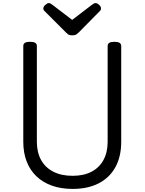

<svg xmlns="http://www.w3.org/2000/svg" viewBox="-20 -1206 937 1245"><path d="M451 19Q376 19 317 -2Q258 -23 216.5 -62.5Q175 -102 153 -158.5Q131 -215 131 -287V-908Q131 -922 142 -928.5Q153 -935 175 -935Q197 -935 208 -928.5Q219 -922 219 -908V-287Q219 -218 246.5 -168.5Q274 -119 326 -92.5Q378 -66 451 -66Q523 -66 573.5 -92.5Q624 -119 651 -168.5Q678 -218 678 -287V-908Q678 -922 689 -928.5Q700 -935 722 -935Q766 -935 766 -908V-287Q766 -191 728.5 -122.5Q691 -54 620.5 -17.5Q550 19 451 19ZM600 -1186Q610 -1186 622.5 -1174.5Q635 -1163 635 -1152Q635 -1150 634.5 -1146Q634 -1142 629 -1136L492 -997Q485 -991 476.5 -984Q468 -977 448 -977Q429 -977 420.5 -984Q412 -991 406 -997L267 -1136Q262 -1142 261.5 -1146Q261 -1150 261 -1152Q261 -1163 274 -1174.5Q287 -1186 296 -1186Q303 -1186 308.5 -1182.5Q314 -1179 321 -1174L448 -1077L575 -1174Q583 -1179 588 -1182.5Q593 -1186 600 -1186Z"/></svg>

Font: Playwrite DE Grund
Style: Regular
Weight: 400
Designer: Veronika Burian, José Scaglione
Foundry: TypeTogether
Version: Version 1.002